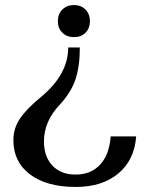

<svg xmlns="http://www.w3.org/2000/svg" viewBox="-20 -606 591 760"><path d="M336 -522Q336 -494 318.5 -476.5Q301 -459 273 -459Q245 -459 227 -476.5Q209 -494 209 -522Q209 -551 227 -568.5Q245 -586 273 -586Q301 -586 318.5 -568Q336 -550 336 -522ZM217 -192Q154 -126 154 -46Q154 14 187.5 49.5Q221 85 279 85Q340 85 376.5 45.5Q413 6 418 -66H519Q512 28 448 81Q384 134 280 134Q165 134 99 84.5Q33 35 33 -51Q33 -98 59 -136.5Q85 -175 142 -222Q250 -311 250 -418H296Q296 -344 279 -292.5Q262 -241 217 -192Z"/></svg>

Font: Fahkwang Medium
Style: Regular
Weight: 500
Version: Version 1.000; ttfautohint (v1.6)